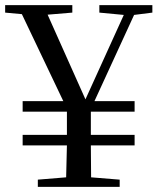

<svg xmlns="http://www.w3.org/2000/svg" viewBox="-25 -726 612 746"><path d="M63 -292H235V-202H63V-161H235L232 -37L122 -28V0H440V-28L329 -37L328 -161H498V-202H328V-292H498V-333H342L496 -668L567 -677V-706H361V-677L456 -668L307 -340L160 -669L256 -677V-706H-5V-677L60 -671L221 -333H63Z"/></svg>

Font: Noto Serif JP Medium
Style: Regular
Weight: 500
Designer: Ryoko NISHIZUKA 西塚涼子 (kana & ideographs); Frank Grießhammer (Latin, Greek & Cyrillic); Wenlong ZHANG 张文龙 (bopomofo); San
Foundry: Adobe
Version: Version 2.001;hotconv 1.1.0;makeotfexe 2.6.0